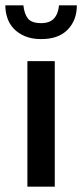

<svg xmlns="http://www.w3.org/2000/svg" viewBox="-26 -702 309 722"><path d="M77 0V-472H180V0ZM62 -682Q65 -651 78.5 -633Q92 -615 129 -615Q161 -615 177 -632.5Q193 -650 196 -682H263Q263 -626 228.5 -590.5Q194 -555 129 -555Q93 -555 67.5 -566Q42 -577 25.5 -594.5Q9 -612 1.5 -635Q-6 -658 -6 -682Z"/></svg>

Font: Mukta Mahee Medium
Style: Regular
Weight: 500
Designer: Shuchita Grover, Noopur Datye, Girish Dalvi, Yashodeep Gholap
Foundry: Ek Type
Version: Version 2.538;PS 1.000;hotconv 16.6.51;makeotf.lib2.5.65220;